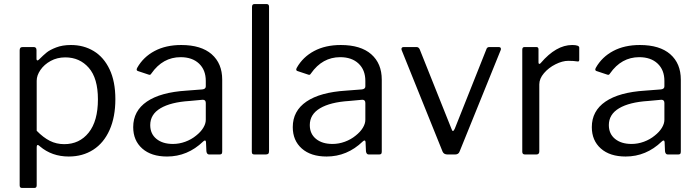

<svg xmlns="http://www.w3.org/2000/svg" viewBox="-20 -762 3447 947"><path d="M146 -530Q160 -530 160 -515V-473Q160 -464 165 -464Q168 -464 173 -469Q194 -490 210 -503Q226 -516 257 -528Q288 -540 330 -540Q393 -540 442.5 -510Q492 -480 520.5 -420Q549 -360 549 -273Q549 -185 520.5 -121Q492 -57 440 -23.5Q388 10 319 10Q236 10 177 -40Q170 -47 166 -47Q161 -47 161 -34V152Q161 165 150 165H88Q77 165 77 152V-514Q77 -522 80.5 -526Q84 -530 93 -530ZM161 -117Q193 -84 225.5 -67.5Q258 -51 297 -51Q372 -51 417.5 -108Q463 -165 463 -272Q463 -376 418 -427.5Q373 -479 302 -479Q262 -479 230 -461.5Q198 -444 179.5 -417Q161 -390 161 -364Z M982 -64Q905 10 804 10Q726 10 681.5 -29.5Q637 -69 637 -135Q637 -215 704.5 -261Q772 -307 900 -315L978 -321Q995 -323 995 -336V-363Q995 -417 961.5 -448.5Q928 -480 871 -480Q783 -480 727 -400Q724 -395 721 -393.5Q718 -392 713 -394L659 -412Q654 -414 654 -419Q654 -422 657 -428Q687 -481 742.5 -510.5Q798 -540 874 -540Q972 -540 1024 -494.5Q1076 -449 1076 -369V-15Q1076 -6 1073 -3Q1070 0 1062 0H1012Q1000 0 998 -16L996 -62Q995 -69 991 -69Q987 -69 982 -64ZM995 -254Q995 -270 980 -270L915 -264Q822 -258 771.5 -228Q721 -198 721 -145Q721 -102 751.5 -77Q782 -52 833 -52Q864 -52 894 -63Q924 -74 947 -93Q970 -111 982.5 -131.5Q995 -152 995 -171Z M1307 -17Q1307 -7 1303 -3.5Q1299 0 1289 0H1237Q1228 0 1225 -3Q1222 -6 1222 -14L1223 -728Q1223 -742 1235 -742H1295Q1307 -742 1307 -729Z M1769 -64Q1692 10 1591 10Q1513 10 1468.5 -29.5Q1424 -69 1424 -135Q1424 -215 1491.5 -261Q1559 -307 1687 -315L1765 -321Q1782 -323 1782 -336V-363Q1782 -417 1748.5 -448.5Q1715 -480 1658 -480Q1570 -480 1514 -400Q1511 -395 1508 -393.5Q1505 -392 1500 -394L1446 -412Q1441 -414 1441 -419Q1441 -422 1444 -428Q1474 -481 1529.5 -510.5Q1585 -540 1661 -540Q1759 -540 1811 -494.5Q1863 -449 1863 -369V-15Q1863 -6 1860 -3Q1857 0 1849 0H1799Q1787 0 1785 -16L1783 -62Q1782 -69 1778 -69Q1774 -69 1769 -64ZM1782 -254Q1782 -270 1767 -270L1702 -264Q1609 -258 1558.5 -228Q1508 -198 1508 -145Q1508 -102 1538.5 -77Q1569 -52 1620 -52Q1651 -52 1681 -63Q1711 -74 1734 -93Q1757 -111 1769.5 -131.5Q1782 -152 1782 -171Z M2440 -530Q2447 -530 2449.5 -525.5Q2452 -521 2450 -516L2247 -15Q2242 0 2224 0H2188Q2169 0 2163 -14L1961 -515Q1960 -517 1960 -520Q1960 -530 1972 -530H2034Q2045 -530 2050 -519L2207 -126Q2210 -116 2214 -116Q2218 -116 2223 -127L2379 -519Q2382 -530 2394 -530Z M2570 0Q2556 0 2556 -13V-517Q2556 -530 2567 -530H2625Q2636 -530 2636 -519V-454Q2636 -448 2639.5 -447Q2643 -446 2647 -451Q2723 -540 2802 -540Q2837 -540 2837 -527V-467Q2837 -457 2828 -459Q2810 -462 2783 -462Q2754 -462 2720 -445Q2686 -428 2663 -401Q2640 -374 2640 -346V-15Q2640 0 2625 0Z M3244 -64Q3167 10 3066 10Q2988 10 2943.5 -29.5Q2899 -69 2899 -135Q2899 -215 2966.5 -261Q3034 -307 3162 -315L3240 -321Q3257 -323 3257 -336V-363Q3257 -417 3223.5 -448.5Q3190 -480 3133 -480Q3045 -480 2989 -400Q2986 -395 2983 -393.5Q2980 -392 2975 -394L2921 -412Q2916 -414 2916 -419Q2916 -422 2919 -428Q2949 -481 3004.5 -510.5Q3060 -540 3136 -540Q3234 -540 3286 -494.5Q3338 -449 3338 -369V-15Q3338 -6 3335 -3Q3332 0 3324 0H3274Q3262 0 3260 -16L3258 -62Q3257 -69 3253 -69Q3249 -69 3244 -64ZM3257 -254Q3257 -270 3242 -270L3177 -264Q3084 -258 3033.5 -228Q2983 -198 2983 -145Q2983 -102 3013.5 -77Q3044 -52 3095 -52Q3126 -52 3156 -63Q3186 -74 3209 -93Q3232 -111 3244.5 -131.5Q3257 -152 3257 -171Z"/></svg>

Font: Libre Franklin
Style: Regular
Weight: 400
Designer: Pablo Impallari, Rodrigo Fuenzalida
Foundry: Impallari Type
Version: Version 1.001; ttfautohint (v1.4.1)